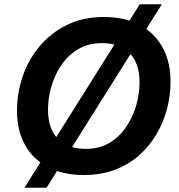

<svg xmlns="http://www.w3.org/2000/svg" viewBox="-20 -812 844 904"><path d="M95 72 638 -792H742L199 72ZM60 -292Q60 -373 86.5 -451.5Q113 -530 165.5 -593Q218 -656 294 -694Q370 -732 468 -732Q568 -732 638 -694.5Q708 -657 745.5 -588.5Q783 -520 783 -428Q783 -362 766 -298Q749 -234 716 -178.5Q683 -123 633.5 -79.5Q584 -36 519.5 -12Q455 12 375 12Q276 12 205.5 -25Q135 -62 97.5 -130Q60 -198 60 -292ZM206 -297Q206 -203 254.5 -157Q303 -111 382 -111Q448 -111 495.5 -139.5Q543 -168 574.5 -215Q606 -262 621.5 -316.5Q637 -371 637 -423Q637 -517 588.5 -563Q540 -609 461 -609Q396 -609 348 -580.5Q300 -552 268.5 -505Q237 -458 221.5 -403.5Q206 -349 206 -297Z"/></svg>

Font: Kufam SemiBold
Style: Italic
Weight: 600
Italic angle: -11°
Designer: Artur Schmal
Foundry: Original Type
Version: Version 1.301; ttfautohint (v1.8.3)